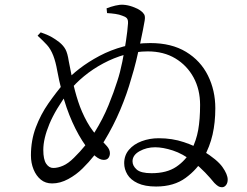

<svg xmlns="http://www.w3.org/2000/svg" viewBox="-20 -791 1040 807"><path d="M636 -7Q589 -7 559 -21Q529 -35 515.5 -57.5Q502 -80 502 -105Q502 -138 522 -161.5Q542 -185 575.5 -197.5Q609 -210 647 -210Q704 -210 753 -193.5Q802 -177 833 -157Q893 -120 915 -89Q937 -58 937 -36Q937 -22 930 -13Q923 -4 913 -4Q904 -4 897 -8.5Q890 -13 881 -22Q864 -43 842 -66Q820 -89 791 -112Q748 -145 706.5 -158.5Q665 -172 632 -172Q596 -172 566.5 -155.5Q537 -139 537 -113Q537 -94 554.5 -78.5Q572 -63 617 -63Q681 -63 721 -90Q761 -117 785 -161Q805 -200 813 -244.5Q821 -289 821 -350Q821 -415 793.5 -465.5Q766 -516 717 -545.5Q668 -575 601 -575Q553 -575 505.5 -561.5Q458 -548 414 -524.5Q370 -501 333 -470.5Q296 -440 269 -406Q213 -331 187.5 -269.5Q162 -208 162 -161Q162 -121 174 -103Q186 -85 204 -85Q223 -85 245 -94.5Q267 -104 291 -128Q343 -179 378 -235.5Q413 -292 436 -348.5Q459 -405 473 -450Q485 -486 494 -531Q503 -576 509.5 -619Q516 -662 518 -692Q519 -708 513 -714.5Q507 -721 494 -725Q482 -730 465 -732.5Q448 -735 430 -736L428 -756Q446 -763 465 -767.5Q484 -772 498 -771Q517 -770 538 -762.5Q559 -755 571 -746Q581 -739 586 -730.5Q591 -722 588 -704Q586 -692 581 -666Q576 -640 568.5 -605.5Q561 -571 552 -534Q543 -497 532 -462Q514 -397 485.5 -329.5Q457 -262 418.5 -198.5Q380 -135 327 -83Q301 -57 267 -38.5Q233 -20 199 -20Q171 -20 151.5 -36Q132 -52 121 -79Q110 -106 110 -138Q110 -201 130.5 -255.5Q151 -310 183.5 -356.5Q216 -403 251 -444Q276 -473 313.5 -502Q351 -531 398 -556Q445 -581 499 -595.5Q553 -610 612 -610Q701 -610 762 -573Q823 -536 854 -473.5Q885 -411 885 -336Q885 -276 873.5 -225.5Q862 -175 836 -128Q810 -80 760.5 -43.5Q711 -7 636 -7ZM416 -119Q400 -119 381 -134.5Q362 -150 341 -177Q310 -220 284 -278Q258 -336 241 -402Q227 -457 220.5 -494Q214 -531 204 -557Q193 -585 177.5 -602Q162 -619 138 -641L151 -655Q178 -646 196.5 -635.5Q215 -625 230 -613Q247 -599 255.5 -583Q264 -567 269 -534Q276 -497 285 -453Q294 -409 308.5 -364.5Q323 -320 346 -278.5Q369 -237 402 -205Q417 -191 429.5 -176.5Q442 -162 442 -147Q442 -136 436 -127.5Q430 -119 416 -119Z"/></svg>

Font: Noto Serif SC ExtraLight
Style: Regular
Weight: 400
Version: Version 2.002-H1;hotconv 1.1.0;makeotfexe 2.6.0